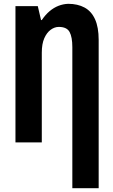

<svg xmlns="http://www.w3.org/2000/svg" viewBox="-20 -746 594 1006"><path d="M337 -726Q387 -726 423 -706.5Q459 -687 478 -645Q497 -603 497 -537V240H359V-499Q359 -552 344.5 -578.5Q330 -605 288 -605Q266 -605 245.5 -590Q225 -575 212 -545.5Q199 -516 199 -470V0H61V-714H178L195 -641H199Q218 -669 240 -687.5Q262 -706 286.5 -715.5Q311 -725 337 -726Z"/></svg>

Font: Noto Sans Display ExtraCondensed
Style: Bold
Weight: 700
Width: 2
Designer: Monotype Design Team
Foundry: Monotype Imaging Inc.
Version: Version 2.003